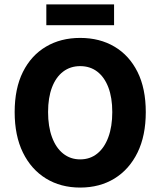

<svg xmlns="http://www.w3.org/2000/svg" viewBox="-20 -835 724 867"><path d="M342 12Q254.2 12 187.6 -28.9Q120.9 -69.9 83.5 -146.1Q46.2 -222.3 46.2 -328.9Q46.2 -435.4 83.5 -510.2Q120.9 -584.9 187.6 -624.3Q254.2 -663.8 342 -663.8Q430.3 -663.8 497 -624.3Q563.6 -584.9 601 -510.2Q638.3 -435.4 638.3 -328.9Q638.3 -222.3 601 -146.1Q563.6 -69.9 497 -28.9Q430.3 12 342 12ZM342 -115.3Q386.8 -115.3 419.2 -141.5Q451.7 -167.6 469.3 -215.7Q487 -263.7 487 -328.9Q487 -394 469.3 -440.4Q451.7 -486.7 419.2 -511.6Q386.8 -536.4 342 -536.4Q297.8 -536.4 265.1 -511.6Q232.4 -486.7 214.8 -440.4Q197.1 -394 197.1 -328.9Q197.1 -263.7 214.8 -215.7Q232.4 -167.6 265.1 -141.5Q297.8 -115.3 342 -115.3ZM189.2 -721.3V-815.2H495.1V-721.3Z"/></svg>

Font: Source Sans 3 VF
Style: Regular
Weight: 200
Designer: Paul D. Hunt
Foundry: Adobe
Version: Version 3.046;hotconv 1.0.118;makeotfexe 2.5.65603